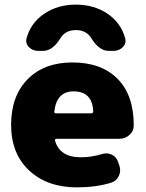

<svg xmlns="http://www.w3.org/2000/svg" viewBox="-20 -800 631 830"><path d="M521 -635Q527 -613 511 -596.5Q495 -580 471 -580H450Q409 -580 376 -633Q354 -670 308 -670Q262 -670 240 -633Q207 -580 166 -580H145Q121 -580 105 -596.5Q89 -613 95 -635Q113 -701 171 -740.5Q229 -780 308 -780Q387 -780 445 -740.5Q503 -701 521 -635ZM374 -310Q383 -310 383 -319Q379 -405 298 -405Q225 -405 215 -319Q213 -310 222 -310ZM293 -530Q418 -530 488 -459.5Q558 -389 558 -260V-256Q558 -233 539.5 -216.5Q521 -200 496 -200H225Q216 -200 218 -192Q238 -120 330 -120Q374 -120 421 -134Q443 -141 463 -131.5Q483 -122 490 -101L496 -84Q504 -61 493.5 -39Q483 -17 460 -10Q394 10 313 10Q184 10 106 -63Q28 -136 28 -260Q28 -385 99.5 -457.5Q171 -530 293 -530Z"/></svg>

Font: Rounded Mplus 1c Black
Style: Regular
Weight: 900
Version: Version 1.059.20150529